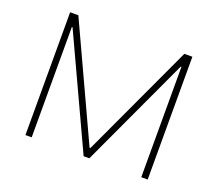

<svg xmlns="http://www.w3.org/2000/svg" viewBox="-116 -849 1146 1011"><g transform="rotate(20 457.5 -344.0)"><path d="M115 0V-688H161L455 -53H460L755 -688H800V0H764V-618H760L473 0H441L154 -618H150V0Z"/></g></svg>

Font: Saira Thin
Style: Regular
Weight: 100
Designer: Hector Gatti with collaboration of the Omnibus-Type team
Foundry: Omnibus-Type
Version: Version 1.101